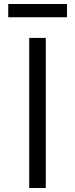

<svg xmlns="http://www.w3.org/2000/svg" viewBox="-20 -936 373 956"><path d="M125.5 -747.1H208V0H125.5ZM21 -916H313.5V-850.1H21Z"/></svg>

Font: Armata
Style: Regular
Weight: 400
Designer: Viktoriya Grabowska
Foundry: Viktoriya Grabowska
Version: Version 1.003